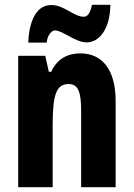

<svg xmlns="http://www.w3.org/2000/svg" viewBox="-20 -848 558 802"><path d="M98 -670H175C178 -703 197 -721 209 -721C242 -721 294 -671 342 -671C394 -671 440 -726 441 -828H364C359 -800 348 -778 331 -778C287 -778 249 -827 194 -827C119 -827 100 -732 98 -670ZM316 -625C262 -625 218 -602 194 -548H184L169 -615H56V-66H200V-325C200 -453 215 -497 267 -497C309 -497 319 -458 319 -383V-66H463V-427C463 -555 408 -625 316 -625Z"/></svg>

Font: Noto Sans Malayalam UI ExtraCondensed ExtraBold
Style: Regular
Weight: 800
Width: 2
Designer: Jelle Bosma - Monotype Design Team
Foundry: Monotype Imaging Inc.
Version: Version 2.104